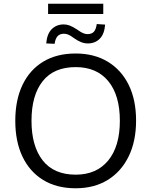

<svg xmlns="http://www.w3.org/2000/svg" viewBox="-20 -1001 812 1030"><path d="M62 -353Q62 -464 100.5 -545Q139 -626 211.5 -670Q284 -714 386 -714Q485 -714 558 -670Q631 -626 670.5 -545.5Q710 -465 710 -354Q710 -243 670 -161.5Q630 -80 557.5 -35.5Q485 9 386 9Q284 9 211.5 -35.5Q139 -80 100.5 -161Q62 -242 62 -353ZM149 -353Q149 -217 209 -140.5Q269 -64 386 -64Q498 -64 560.5 -140Q623 -216 623 -353Q623 -490 561 -565.5Q499 -641 386 -641Q269 -641 209 -565.5Q149 -490 149 -353ZM238 -926V-981H534V-926ZM451 -768Q433 -768 415 -775Q397 -782 376 -797Q356 -812 344.5 -816Q333 -820 323 -820Q301 -820 289 -807Q277 -794 273 -766L228 -768Q232 -819 257.5 -844.5Q283 -870 322 -870Q338 -870 354 -864Q370 -858 393 -843Q414 -828 426 -823Q438 -818 449 -818Q472 -818 483.5 -830.5Q495 -843 499 -872L544 -869Q540 -818 515 -793Q490 -768 451 -768Z"/></svg>

Font: Mulish
Style: Regular
Weight: 400
Designer: Vernon Adams
Foundry: Vernon Adams
Version: Version 3.603; ttfautohint (v1.8.3)